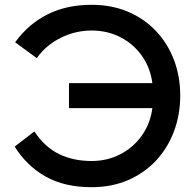

<svg xmlns="http://www.w3.org/2000/svg" viewBox="-20 -766 806 799"><path d="M361 13Q248 13 169.5 -31.5Q91 -76 41 -156L123 -219Q166 -154 225.5 -125Q285 -96 361 -96Q427 -96 481.5 -124.5Q536 -153 571 -203Q606 -253 614 -316H267V-420H614Q606 -483 571 -533Q536 -583 481.5 -611Q427 -639 361 -639Q294 -639 232.5 -608.5Q171 -578 133 -524L43 -590Q98 -666 177.5 -706Q257 -746 361 -746Q445 -746 513 -717Q581 -688 629.5 -636.5Q678 -585 704 -516.5Q730 -448 730 -368Q730 -289 704 -219.5Q678 -150 629.5 -98Q581 -46 513 -16.5Q445 13 361 13Z"/></svg>

Font: Kreadon Light
Style: Bold
Weight: 600
Designer: Reiya WATANABE
Foundry: StudioGnu
Version: Version 1.003; ttfautohint (v1.8.4.7-5d5b);gftools[0.9.32]